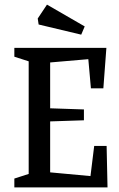

<svg xmlns="http://www.w3.org/2000/svg" viewBox="-20 -810 515 830"><path d="M331.1 -660.2 147 -704.1 143.1 -730 183.1 -790 346.2 -695.8ZM42 0V-38.1L104 -58.1V-544.9L42 -564.9V-603H439.9L426.8 -428.2H373L361.8 -554.2L196.8 -540V-341.8L342.8 -336.9V-290L196.8 -285.2V-64.9L371.1 -48.8L387.2 -179.2H440.9L444.8 0Z"/></svg>

Font: Grenze
Style: Regular
Weight: 400
Designer: Renata Polastri
Foundry: Omnibus-Type
Version: Version 1.002;PS 001.002;hotconv 1.0.88;makeotf.lib2.5.64775